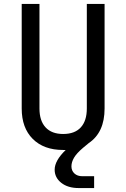

<svg xmlns="http://www.w3.org/2000/svg" viewBox="-20 -750 640 973"><path d="M379 203Q324 203 290.5 176.5Q257 150 257 110Q257 64 313 10H300Q202 10 146 -46Q90 -102 90 -200V-730H180V-200Q180 -138 211 -104.5Q242 -71 300 -71Q359 -71 389.5 -104.5Q420 -138 420 -200V-730H510V-200Q510 -79 430 -25L401 -1Q368 27 355 49.5Q342 72 342 93Q342 115 357 129Q372 143 397 143H457V203Z"/></svg>

Font: Tiny
Style: Regular
Weight: 400
Designer: Philipp Nurullin, Konstantin Bulenkov
Foundry: JetBrains
Version: Version 2.251; ttfautohint (v1.8.4.7-5d5b)